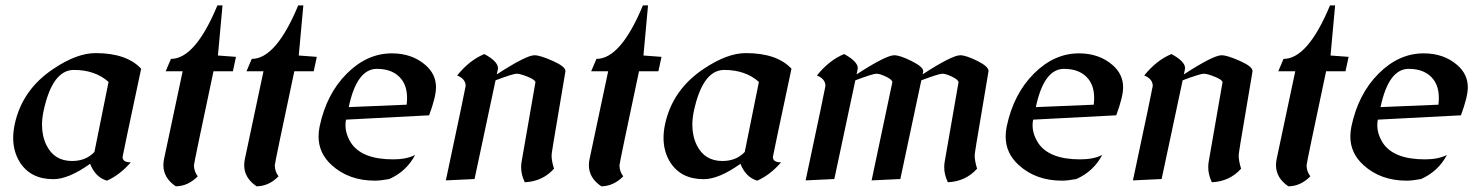

<svg xmlns="http://www.w3.org/2000/svg" viewBox="-20 -649 5355 696"><path d="M367.7 5.9Q326.2 -5.9 306.6 -55.2Q228.5 0.5 173.3 0.5Q91.3 0.5 52.2 -60.5Q27.8 -99.6 27.8 -148.9Q27.8 -172.4 33.2 -197.8Q60.1 -324.2 174.3 -399.9Q258.8 -456.5 326.2 -456.5Q439 -456.5 491.7 -399.9Q424.3 -83.5 424.3 -80.1Q424.3 -60.5 454.1 -60.5Q414.1 -14.6 367.7 5.9ZM241.2 -65.4Q291.5 -65.4 322.3 -98.1L373.5 -352.1Q324.7 -395.5 248 -395.5Q169.4 -395.5 137.7 -245.6Q132.3 -219.7 132.3 -196.3Q132.3 -155.8 148.4 -122.6Q176.8 -65.4 241.2 -65.4Z M617.2 26.4Q572.3 -3.9 572.3 -50.3Q572.3 -61 574.7 -72.8L642.1 -390.6H580.6L599.6 -435.5Q687.5 -435.5 768.1 -629.4H786.6L770 -447.8L835.4 -442.9L824.2 -390.6H753.9Q683.1 -57.6 683.1 -49.8Q683.1 -27.8 696.8 -9.8Q661.6 25.9 617.2 26.4Z M910.2 26.4Q865.2 -3.9 865.2 -50.3Q865.2 -61 867.7 -72.8L935.1 -390.6H873.5L892.6 -435.5Q980.5 -435.5 1061 -629.4H1079.6L1063 -447.8L1128.4 -442.9L1117.2 -390.6H1046.9Q976.1 -57.6 976.1 -49.8Q976.1 -27.8 989.7 -9.8Q954.6 25.9 910.2 26.4Z M1338.9 5.9Q1244.6 5.9 1182.6 -50.3Q1134.8 -93.3 1134.8 -154.3Q1134.8 -171.9 1138.7 -190.9Q1163.6 -308.6 1237.1 -382.1Q1310.5 -455.6 1400.4 -455.6Q1473.6 -455.6 1522.5 -413.1Q1560.5 -379.9 1560.5 -332.5Q1560.5 -298.3 1535.6 -231L1234.4 -215.3Q1232.4 -205.1 1232.4 -194.8Q1232.4 -162.6 1252.9 -130.4Q1292.5 -71.3 1405.3 -71.3Q1453.6 -71.3 1484.9 -87.4Q1453.6 -27.8 1391.1 0Q1359.4 5.9 1338.9 5.9ZM1244.1 -260.7 1454.1 -269.5Q1455.6 -282.2 1455.6 -293.5Q1455.6 -335 1436 -360.8Q1406.7 -399.4 1346.2 -399.4Q1273.4 -399.4 1244.1 -260.7Z M1882.3 11.7Q1869.1 -15.6 1869.1 -42.5Q1869.1 -52.2 1870.6 -61.5L1920.9 -350.6Q1920.9 -359.4 1893.3 -370.6Q1865.7 -381.8 1852.5 -381.8Q1840.3 -381.8 1776.4 -357.9L1700.2 0L1596.2 4.9Q1668 -332.5 1668 -337.4Q1668 -362.8 1637.2 -375.5Q1681.6 -430.7 1735.8 -453.1Q1785.2 -426.3 1785.2 -401.9Q1785.2 -398.9 1780.8 -379.4Q1887.7 -448.7 1917.5 -448.7Q1938 -448.7 1984.9 -427.7Q2029.8 -407.7 2029.8 -391.1L2005.4 -246.1Q1979.5 -95.2 1979.5 -86.4Q1979.5 -64.9 1988.3 -37.6Q1946.8 8.8 1882.3 11.7Z M2159.7 26.4Q2114.7 -3.9 2114.7 -50.3Q2114.7 -61 2117.2 -72.8L2184.6 -390.6H2123L2142.1 -435.5Q2230 -435.5 2310.5 -629.4H2329.1L2312.5 -447.8L2377.9 -442.9L2366.7 -390.6H2296.4Q2225.6 -57.6 2225.6 -49.8Q2225.6 -27.8 2239.3 -9.8Q2204.1 25.9 2159.7 26.4Z M2725.1 5.9Q2683.6 -5.9 2664.1 -55.2Q2585.9 0.5 2530.8 0.5Q2448.7 0.5 2409.7 -60.5Q2385.3 -99.6 2385.3 -148.9Q2385.3 -172.4 2390.6 -197.8Q2417.5 -324.2 2531.7 -399.9Q2616.2 -456.5 2683.6 -456.5Q2796.4 -456.5 2849.1 -399.9Q2781.7 -83.5 2781.7 -80.1Q2781.7 -60.5 2811.5 -60.5Q2771.5 -14.6 2725.1 5.9ZM2598.6 -65.4Q2648.9 -65.4 2679.7 -98.1L2731 -352.1Q2682.1 -395.5 2605.5 -395.5Q2526.9 -395.5 2495.1 -245.6Q2489.7 -219.7 2489.7 -196.3Q2489.7 -155.8 2505.9 -122.6Q2534.2 -65.4 2598.6 -65.4Z M3416 11.7Q3402.8 -15.6 3402.8 -42.5Q3402.8 -52.2 3404.3 -61.5L3454.6 -350.6Q3454.6 -359.4 3431.9 -370.6Q3409.2 -381.8 3396 -381.8Q3383.8 -381.8 3319.8 -357.9L3243.7 0L3139.6 4.9L3214.8 -351.1Q3214.8 -359.9 3192.4 -370.8Q3169.9 -381.8 3156.7 -381.8Q3144.5 -381.8 3080.6 -357.9L3004.4 0L2900.4 4.9Q2972.2 -332.5 2972.2 -337.4Q2972.2 -362.8 2941.4 -375.5Q2985.8 -430.7 3040 -453.1Q3089.4 -426.3 3089.4 -401.9Q3089.4 -398.9 3085 -379.4Q3191.9 -448.7 3221.7 -448.7Q3242.2 -448.7 3284.4 -427.7Q3326.7 -406.7 3326.7 -391.1V-389.2L3324.2 -379.4Q3431.2 -448.7 3460.9 -448.7Q3481.4 -448.7 3523.9 -427.7Q3563.5 -407.7 3563.5 -391.6L3539.1 -246.1Q3513.2 -95.2 3513.2 -86.4Q3513.2 -64.9 3522 -37.6Q3480.5 8.8 3416 11.7Z M3829.6 5.9Q3735.4 5.9 3673.3 -50.3Q3625.5 -93.3 3625.5 -154.3Q3625.5 -171.9 3629.4 -190.9Q3654.3 -308.6 3727.8 -382.1Q3801.3 -455.6 3891.1 -455.6Q3964.4 -455.6 4013.2 -413.1Q4051.3 -379.9 4051.3 -332.5Q4051.3 -298.3 4026.4 -231L3725.1 -215.3Q3723.1 -205.1 3723.1 -194.8Q3723.1 -162.6 3743.7 -130.4Q3783.2 -71.3 3896 -71.3Q3944.3 -71.3 3975.6 -87.4Q3944.3 -27.8 3881.8 0Q3850.1 5.9 3829.6 5.9ZM3734.9 -260.7 3944.8 -269.5Q3946.3 -282.2 3946.3 -293.5Q3946.3 -335 3926.8 -360.8Q3897.5 -399.4 3836.9 -399.4Q3764.2 -399.4 3734.9 -260.7Z M4373 11.7Q4359.9 -15.6 4359.9 -42.5Q4359.9 -52.2 4361.3 -61.5L4411.6 -350.6Q4411.6 -359.4 4384 -370.6Q4356.4 -381.8 4343.3 -381.8Q4331.1 -381.8 4267.1 -357.9L4190.9 0L4086.9 4.9Q4158.7 -332.5 4158.7 -337.4Q4158.7 -362.8 4127.9 -375.5Q4172.4 -430.7 4226.6 -453.1Q4275.9 -426.3 4275.9 -401.9Q4275.9 -398.9 4271.5 -379.4Q4378.4 -448.7 4408.2 -448.7Q4428.7 -448.7 4475.6 -427.7Q4520.5 -407.7 4520.5 -391.1L4496.1 -246.1Q4470.2 -95.2 4470.2 -86.4Q4470.2 -64.9 4479 -37.6Q4437.5 8.8 4373 11.7Z M4650.4 26.4Q4605.5 -3.9 4605.5 -50.3Q4605.5 -61 4607.9 -72.8L4675.3 -390.6H4613.8L4632.8 -435.5Q4720.7 -435.5 4801.3 -629.4H4819.8L4803.2 -447.8L4868.7 -442.9L4857.4 -390.6H4787.1Q4716.3 -57.6 4716.3 -49.8Q4716.3 -27.8 4730 -9.8Q4694.8 25.9 4650.4 26.4Z M5079.1 5.9Q4984.9 5.9 4922.9 -50.3Q4875 -93.3 4875 -154.3Q4875 -171.9 4878.9 -190.9Q4903.8 -308.6 4977.3 -382.1Q5050.8 -455.6 5140.6 -455.6Q5213.9 -455.6 5262.7 -413.1Q5300.8 -379.9 5300.8 -332.5Q5300.8 -298.3 5275.9 -231L4974.6 -215.3Q4972.7 -205.1 4972.7 -194.8Q4972.7 -162.6 4993.2 -130.4Q5032.7 -71.3 5145.5 -71.3Q5193.8 -71.3 5225.1 -87.4Q5193.8 -27.8 5131.3 0Q5099.6 5.9 5079.1 5.9ZM4984.4 -260.7 5194.3 -269.5Q5195.8 -282.2 5195.8 -293.5Q5195.8 -335 5176.3 -360.8Q5147 -399.4 5086.4 -399.4Q5013.7 -399.4 4984.4 -260.7Z"/></svg>

Font: Balgruf
Style: Italic
Weight: 500
Italic angle: -12°
Designer: Paul James Miller
Foundry: High-Logic / Made with FontCreator
Version: Version 1.201;March 28, 2021;FontCreator 13.0.0.2683 64-bit